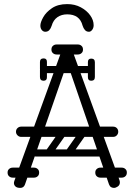

<svg xmlns="http://www.w3.org/2000/svg" viewBox="-20 -917 654 937"><path d="M536 0Q529 0 522.5 -3.5Q516 -7 512 -17L324 -564Q320 -578 317 -583Q314 -588 308 -588Q300 -588 292 -564L102 -17Q96 0 79 0Q63 0 55.5 -7Q48 -14 48 -24Q48 -28 50 -34L276 -656Q278 -662 281 -662Q284 -662 295.5 -662Q307 -662 319 -662Q331 -662 333 -662Q336 -662 338 -657L563 -38Q565 -32 565 -27Q565 -14 555 -7Q545 0 536 0ZM83 -249Q73 -249 65.5 -256.5Q58 -264 58 -274Q58 -285 65.5 -292Q73 -299 83 -299H532Q543 -299 550 -292Q557 -285 557 -274Q557 -264 550 -256.5Q543 -249 532 -249ZM17 -75Q17 -86 24 -92Q31 -99 43 -99H92Q104 -99 111 -93Q118 -86 118 -75Q118 -63 111 -56Q104 -50 92 -50H43Q31 -50 24 -57Q17 -63 17 -75ZM171 -75Q171 -63 164 -57Q157 -50 145 -50H96Q85 -50 77 -56Q70 -63 70 -75Q70 -86 77 -93Q85 -99 96 -99H145Q157 -99 164 -92Q171 -86 171 -75ZM445 -75Q445 -86 452 -92Q459 -99 471 -99H520Q532 -99 539 -93Q546 -86 546 -75Q546 -63 539 -56Q532 -50 520 -50H471Q459 -50 452 -57Q445 -63 445 -75ZM599 -75Q599 -63 592 -57Q585 -50 573 -50H524Q513 -50 505 -56Q498 -63 498 -75Q498 -86 505 -93Q513 -99 524 -99H573Q585 -99 592 -92Q599 -86 599 -75ZM231 -675Q231 -687 238 -693Q245 -700 257 -700H306Q318 -700 325 -694Q332 -687 332 -675Q332 -664 325 -657Q318 -651 306 -651H257Q245 -651 238 -658Q231 -664 231 -675ZM385 -675Q385 -664 378 -658Q371 -651 359 -651H310Q299 -651 291 -657Q284 -664 284 -675Q284 -687 291 -694Q299 -700 310 -700H359Q371 -700 378 -693Q385 -687 385 -675ZM428 -577Q428 -560 411 -560H207Q190 -560 190 -577Q190 -595 206 -595H410Q428 -595 428 -577ZM425 -523Q409 -523 409 -540V-574Q409 -583 413 -587Q417 -591 426 -591Q436 -591 440 -587Q443 -584 443 -575V-541Q443 -523 425 -523ZM425 -631Q443 -631 443 -613V-579Q443 -570 440 -567Q436 -563 426 -563Q417 -563 413 -567Q409 -571 409 -580V-614Q409 -631 425 -631ZM209 -540Q209 -523 193 -523Q175 -523 175 -541V-575Q175 -584 178 -587Q182 -591 192 -591Q201 -591 205 -587Q209 -583 209 -574ZM175 -614Q175 -632 193 -632Q209 -632 209 -615V-581Q209 -572 205 -568Q201 -564 192 -564Q182 -564 178 -568Q175 -571 175 -580ZM306 -159Q293 -169 302 -182L368 -276Q377 -290 393 -279Q406 -269 397 -256L331 -162Q327 -157 320.5 -155.5Q314 -154 306 -159ZM208 -159Q195 -169 204 -182L270 -276Q279 -290 295 -279Q308 -269 299 -256L233 -162Q229 -157 222.5 -155.5Q216 -154 208 -159ZM504 -266Q504 -249 487 -249H155Q138 -249 138 -266Q138 -284 154 -284H486Q504 -284 504 -266ZM504 -170Q504 -153 487 -153H155Q138 -153 138 -170Q138 -188 154 -188H486Q504 -188 504 -170ZM308 -897Q345 -897 374 -881.5Q403 -866 420 -842.5Q437 -819 437 -794Q437 -781 430 -771.5Q423 -762 414 -762Q402 -762 394.5 -770.5Q387 -779 383 -792Q369 -847 308 -847Q280 -847 260 -833Q240 -819 232 -791Q228 -778 220.5 -770Q213 -762 201 -762Q191 -762 184 -770.5Q177 -779 177 -792Q177 -808 191 -833Q205 -858 234 -877.5Q263 -897 308 -897Z"/></svg>

Font: Agu Display
Style: Regular
Weight: 400
Designer: Oluwaseun Badejo
Version: Version 1.103